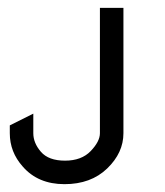

<svg xmlns="http://www.w3.org/2000/svg" viewBox="-20 -470 420 490"><path d="M235 -450H295V-130Q295 -80 253.5 -40Q212 0 144.5 0Q77 0 38 -45Q5 -82 5 -130V-150L65 -180V-130Q65 -105 84.5 -82.5Q104 -60 146 -60Q188 -60 211.5 -84.5Q235 -109 235 -130Z"/></svg>

Font: SOV_Station
Style: Bold
Weight: 700
Version: Version 1.00